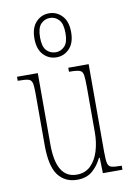

<svg xmlns="http://www.w3.org/2000/svg" viewBox="-91 -871 640 937"><g transform="rotate(-10 229.0 -402.0)"><path d="M215 10Q155 10 121 -34.5Q87 -79 87 -184V-443Q87 -477 83 -492.5Q79 -508 64 -512Q49 -516 16 -516H12V-536H115V-183Q115 -15 217 -15Q259 -15 286 -41.5Q313 -68 326 -111Q339 -154 339 -203V-426Q339 -468 336 -487Q333 -506 318.5 -511Q304 -516 269 -516H266V-536H367V-101Q367 -62 371 -45Q375 -28 390 -24Q405 -20 438 -20H440V0H343L341 -77H337Q319 -39 290 -14.5Q261 10 215 10ZM219 -596Q181 -596 154.5 -624Q128 -652 128 -705Q128 -758 154.5 -786Q181 -814 219 -814Q257 -814 283.5 -786Q310 -758 310 -705Q310 -652 283.5 -624Q257 -596 219 -596ZM220 -621Q245 -621 263.5 -640Q282 -659 282 -705Q282 -752 263.5 -771.5Q245 -791 220 -791Q193 -791 174.5 -771.5Q156 -752 156 -705Q156 -659 174.5 -640Q193 -621 220 -621Z"/></g></svg>

Font: Noto Serif Ethiopic ExtraCondensed Thin
Style: Regular
Weight: 100
Width: 2
Designer: Monotype Design Team
Foundry: Monotype Imaging Inc.
Version: Version 2.102; ttfautohint (v1.8.4.7-5d5b)